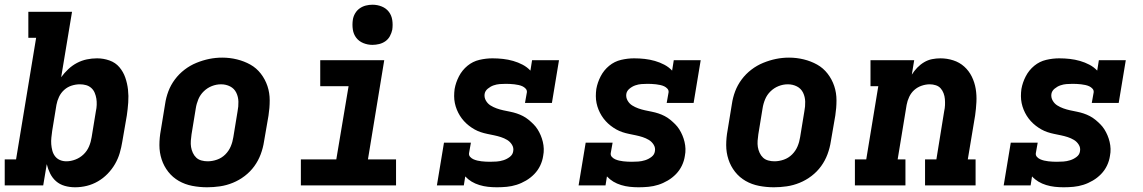

<svg xmlns="http://www.w3.org/2000/svg" viewBox="-21 -785 4841 813"><path d="M297 8Q274 8 253 2Q232 -4 216.5 -17.5Q201 -31 191.5 -50Q182 -69 177 -90Q177 -90 177 -90Q177 -90 177 -90L162 0H-1V-110H47L132 -625H99V-735H284L238 -458Q251 -476 268 -492Q285 -508 305 -518.5Q325 -529 346.5 -533.5Q368 -538 390 -538Q417 -538 442.5 -529Q468 -520 484.5 -500.5Q501 -481 509.5 -456.5Q518 -432 521 -405.5Q524 -379 522 -351Q520 -323 516 -296L497 -186Q493 -161 486 -137Q479 -113 466 -90.5Q453 -68 434.5 -49Q416 -30 393.5 -17Q371 -4 346.5 2Q322 8 297 8ZM260 -102Q279 -102 298.5 -109.5Q318 -117 333 -131.5Q348 -146 356 -165Q364 -184 367 -204L385 -314Q388 -327 388.5 -341Q389 -355 387 -367.5Q385 -380 380 -392Q375 -404 365.5 -412.5Q356 -421 343.5 -424.5Q331 -428 317 -428Q300 -428 282.5 -422.5Q265 -417 251 -404.5Q237 -392 229 -375Q221 -358 218 -341L200 -231Q198 -217 196.5 -202.5Q195 -188 196 -174.5Q197 -161 200.5 -147.5Q204 -134 212 -123.5Q220 -113 232.5 -107.5Q245 -102 260 -102Z M856 8Q824 8 793 2Q762 -4 736 -19Q710 -34 691.5 -57.5Q673 -81 663.5 -110Q654 -139 654 -170.5Q654 -202 660 -234L678 -344Q682 -372 692 -398.5Q702 -425 719.5 -448.5Q737 -472 760.5 -490Q784 -508 811 -519Q838 -530 865 -535.5Q892 -541 920 -541Q952 -541 982.5 -533.5Q1013 -526 1039 -511.5Q1065 -497 1083.5 -473Q1102 -449 1111.5 -420.5Q1121 -392 1121 -360Q1121 -328 1116 -296L1097 -186Q1093 -159 1083 -132Q1073 -105 1056 -81.5Q1039 -58 1015.5 -40Q992 -22 965 -11Q938 0 910.5 4Q883 8 856 8ZM858 -102Q878 -102 898 -109Q918 -116 933 -131Q948 -146 956 -165Q964 -184 967 -204L985 -314Q989 -334 988.5 -354.5Q988 -375 979.5 -392.5Q971 -410 953.5 -419Q936 -428 915 -428Q895 -428 876 -420.5Q857 -413 842 -398.5Q827 -384 819 -365Q811 -346 808 -326L790 -216Q788 -203 787 -189Q786 -175 788 -162.5Q790 -150 795.5 -138Q801 -126 810 -117.5Q819 -109 832 -105.5Q845 -102 858 -102Z M1253 0V-110H1403L1455 -420H1335V-530H1606L1537 -110H1656V0ZM1556 -595Q1536 -595 1517.5 -602.5Q1499 -610 1487.5 -625Q1476 -640 1473 -660Q1470 -680 1473 -701Q1475 -715 1482.5 -728Q1490 -741 1502 -749.5Q1514 -758 1528 -761.5Q1542 -765 1556 -765Q1577 -765 1595.5 -757.5Q1614 -750 1625.5 -735Q1637 -720 1640 -700Q1643 -680 1640 -659Q1637 -645 1630 -632Q1623 -619 1611 -610.5Q1599 -602 1584.5 -598.5Q1570 -595 1556 -595Z M2083 8Q2064 8 2045.5 6Q2027 4 2009 -1.5Q1991 -7 1976 -16Q1961 -25 1949 -38L1943 0H1829L1859 -181H1973L1965 -136Q1964 -127 1970 -120.5Q1976 -114 1984 -110.5Q1992 -107 2000.5 -105Q2009 -103 2018 -102Q2027 -101 2036 -100.5Q2045 -100 2054 -100Q2068 -100 2082 -101Q2096 -102 2110.5 -106.5Q2125 -111 2137.5 -120.5Q2150 -130 2152 -144Q2152 -144 2152 -144Q2152 -144 2152 -144Q2155 -159 2147 -172Q2139 -185 2126.5 -192.5Q2114 -200 2100 -204.5Q2086 -209 2071.5 -212Q2057 -215 2042.5 -218Q2028 -221 2014.5 -225.5Q2001 -230 1988.5 -237Q1976 -244 1964.5 -253Q1953 -262 1943.5 -272.5Q1934 -283 1926.5 -295Q1919 -307 1913.5 -320.5Q1908 -334 1905 -348.5Q1902 -363 1902 -378Q1902 -393 1904 -408Q1909 -436 1922.5 -462Q1936 -488 1958.5 -506.5Q1981 -525 2009 -531.5Q2037 -538 2064 -538Q2087 -538 2109 -535.5Q2131 -533 2152 -527Q2173 -521 2192 -511Q2211 -501 2225 -486L2232 -530H2346L2316 -349H2202L2210 -394Q2211 -403 2205 -409.5Q2199 -416 2191.5 -419.5Q2184 -423 2175 -425Q2166 -427 2157 -428Q2148 -429 2139 -429.5Q2130 -430 2121 -430Q2108 -430 2095 -429Q2082 -428 2069 -423.5Q2056 -419 2044.5 -409.5Q2033 -400 2031 -387Q2029 -372 2036.5 -359Q2044 -346 2056 -338.5Q2068 -331 2082 -326Q2096 -321 2110 -318Q2124 -315 2139 -312Q2154 -309 2167.5 -304.5Q2181 -300 2193.5 -293.5Q2206 -287 2217 -278Q2228 -269 2238 -259Q2248 -249 2255.5 -237Q2263 -225 2268.5 -212Q2274 -199 2277.5 -184.5Q2281 -170 2281.5 -155Q2282 -140 2279 -125Q2276 -104 2266.5 -84Q2257 -64 2241.5 -48Q2226 -32 2206.5 -20.5Q2187 -9 2166.5 -2.5Q2146 4 2125 6Q2104 8 2083 8Z M2683 8Q2664 8 2645.5 6Q2627 4 2609 -1.5Q2591 -7 2576 -16Q2561 -25 2549 -38L2543 0H2429L2459 -181H2573L2565 -136Q2564 -127 2570 -120.5Q2576 -114 2584 -110.5Q2592 -107 2600.5 -105Q2609 -103 2618 -102Q2627 -101 2636 -100.5Q2645 -100 2654 -100Q2668 -100 2682 -101Q2696 -102 2710.5 -106.5Q2725 -111 2737.5 -120.5Q2750 -130 2752 -144Q2752 -144 2752 -144Q2752 -144 2752 -144Q2755 -159 2747 -172Q2739 -185 2726.5 -192.5Q2714 -200 2700 -204.5Q2686 -209 2671.5 -212Q2657 -215 2642.5 -218Q2628 -221 2614.5 -225.5Q2601 -230 2588.5 -237Q2576 -244 2564.5 -253Q2553 -262 2543.5 -272.5Q2534 -283 2526.5 -295Q2519 -307 2513.5 -320.5Q2508 -334 2505 -348.5Q2502 -363 2502 -378Q2502 -393 2504 -408Q2509 -436 2522.5 -462Q2536 -488 2558.5 -506.5Q2581 -525 2609 -531.5Q2637 -538 2664 -538Q2687 -538 2709 -535.5Q2731 -533 2752 -527Q2773 -521 2792 -511Q2811 -501 2825 -486L2832 -530H2946L2916 -349H2802L2810 -394Q2811 -403 2805 -409.5Q2799 -416 2791.5 -419.5Q2784 -423 2775 -425Q2766 -427 2757 -428Q2748 -429 2739 -429.5Q2730 -430 2721 -430Q2708 -430 2695 -429Q2682 -428 2669 -423.5Q2656 -419 2644.5 -409.5Q2633 -400 2631 -387Q2629 -372 2636.5 -359Q2644 -346 2656 -338.5Q2668 -331 2682 -326Q2696 -321 2710 -318Q2724 -315 2739 -312Q2754 -309 2767.5 -304.5Q2781 -300 2793.5 -293.5Q2806 -287 2817 -278Q2828 -269 2838 -259Q2848 -249 2855.5 -237Q2863 -225 2868.5 -212Q2874 -199 2877.5 -184.5Q2881 -170 2881.5 -155Q2882 -140 2879 -125Q2876 -104 2866.5 -84Q2857 -64 2841.5 -48Q2826 -32 2806.5 -20.5Q2787 -9 2766.5 -2.5Q2746 4 2725 6Q2704 8 2683 8Z M3256 8Q3224 8 3193 2Q3162 -4 3136 -19Q3110 -34 3091.5 -57.5Q3073 -81 3063.5 -110Q3054 -139 3054 -170.5Q3054 -202 3060 -234L3078 -344Q3082 -372 3092 -398.5Q3102 -425 3119.5 -448.5Q3137 -472 3160.5 -490Q3184 -508 3211 -519Q3238 -530 3265 -535.5Q3292 -541 3320 -541Q3352 -541 3382.5 -533.5Q3413 -526 3439 -511.5Q3465 -497 3483.5 -473Q3502 -449 3511.5 -420.5Q3521 -392 3521 -360Q3521 -328 3516 -296L3497 -186Q3493 -159 3483 -132Q3473 -105 3456 -81.5Q3439 -58 3415.5 -40Q3392 -22 3365 -11Q3338 0 3310.5 4Q3283 8 3256 8ZM3258 -102Q3278 -102 3298 -109Q3318 -116 3333 -131Q3348 -146 3356 -165Q3364 -184 3367 -204L3385 -314Q3389 -334 3388.5 -354.5Q3388 -375 3379.5 -392.5Q3371 -410 3353.5 -419Q3336 -428 3315 -428Q3295 -428 3276 -420.5Q3257 -413 3242 -398.5Q3227 -384 3219 -365Q3211 -346 3208 -326L3190 -216Q3188 -203 3187 -189Q3186 -175 3188 -162.5Q3190 -150 3195.5 -138Q3201 -126 3210 -117.5Q3219 -109 3232 -105.5Q3245 -102 3258 -102Z M3599 0V-110H3647L3698 -420H3665V-530H3850L3840 -469Q3850 -485 3863 -498.5Q3876 -512 3892 -521.5Q3908 -531 3925.5 -534.5Q3943 -538 3961 -538Q3989 -538 4015.5 -529.5Q4042 -521 4062 -503Q4082 -485 4094 -460.5Q4106 -436 4110.5 -409Q4115 -382 4113.5 -353Q4112 -324 4108 -296L4077 -110H4110V0H3896V-110H3944L3977 -314Q3980 -327 3980.5 -340Q3981 -353 3980 -365.5Q3979 -378 3974.5 -390Q3970 -402 3962 -411Q3954 -420 3941.5 -424Q3929 -428 3916 -428Q3899 -428 3881.5 -422Q3864 -416 3850.5 -404Q3837 -392 3829 -375Q3821 -358 3818 -341L3780 -110H3813V0Z M4483 8Q4464 8 4445.5 6Q4427 4 4409 -1.5Q4391 -7 4376 -16Q4361 -25 4349 -38L4343 0H4229L4259 -181H4373L4365 -136Q4364 -127 4370 -120.5Q4376 -114 4384 -110.5Q4392 -107 4400.5 -105Q4409 -103 4418 -102Q4427 -101 4436 -100.5Q4445 -100 4454 -100Q4468 -100 4482 -101Q4496 -102 4510.5 -106.5Q4525 -111 4537.5 -120.5Q4550 -130 4552 -144Q4552 -144 4552 -144Q4552 -144 4552 -144Q4555 -159 4547 -172Q4539 -185 4526.5 -192.5Q4514 -200 4500 -204.5Q4486 -209 4471.5 -212Q4457 -215 4442.5 -218Q4428 -221 4414.5 -225.5Q4401 -230 4388.5 -237Q4376 -244 4364.5 -253Q4353 -262 4343.5 -272.5Q4334 -283 4326.5 -295Q4319 -307 4313.5 -320.5Q4308 -334 4305 -348.5Q4302 -363 4302 -378Q4302 -393 4304 -408Q4309 -436 4322.5 -462Q4336 -488 4358.5 -506.5Q4381 -525 4409 -531.5Q4437 -538 4464 -538Q4487 -538 4509 -535.5Q4531 -533 4552 -527Q4573 -521 4592 -511Q4611 -501 4625 -486L4632 -530H4746L4716 -349H4602L4610 -394Q4611 -403 4605 -409.5Q4599 -416 4591.5 -419.5Q4584 -423 4575 -425Q4566 -427 4557 -428Q4548 -429 4539 -429.5Q4530 -430 4521 -430Q4508 -430 4495 -429Q4482 -428 4469 -423.5Q4456 -419 4444.5 -409.5Q4433 -400 4431 -387Q4429 -372 4436.5 -359Q4444 -346 4456 -338.5Q4468 -331 4482 -326Q4496 -321 4510 -318Q4524 -315 4539 -312Q4554 -309 4567.5 -304.5Q4581 -300 4593.5 -293.5Q4606 -287 4617 -278Q4628 -269 4638 -259Q4648 -249 4655.5 -237Q4663 -225 4668.5 -212Q4674 -199 4677.5 -184.5Q4681 -170 4681.5 -155Q4682 -140 4679 -125Q4676 -104 4666.5 -84Q4657 -64 4641.5 -48Q4626 -32 4606.5 -20.5Q4587 -9 4566.5 -2.5Q4546 4 4525 6Q4504 8 4483 8Z"/></svg>

Font: Iosevka Slab XBdExObl
Style: Regular
Weight: 800
Width: 7
Italic angle: -9°
Monospace: yes
Designer: Belleve Invis
Foundry: Belleve Invis
Version: Version 11.1.0; ttfautohint (v1.8.3)